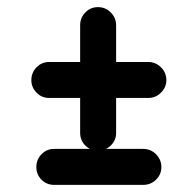

<svg xmlns="http://www.w3.org/2000/svg" viewBox="-20 -519 487 539"><path d="M205 -448Q205 -469 219.5 -484Q234 -499 255 -499Q276 -499 291 -484Q306 -469 306 -448Q306 -373 306 -297.5Q306 -222 306 -146Q306 -146 306 -146Q306 -146 306 -146Q306 -125 291 -110.5Q276 -96 255 -96Q234 -96 219.5 -110.5Q205 -125 205 -146Q205 -222 205 -297.5Q205 -373 205 -448Q205 -448 205 -448Q205 -448 205 -448ZM118 -244Q97 -244 82.5 -259Q68 -274 68 -294Q68 -315 82.5 -330Q97 -345 118 -345Q188 -345 257.5 -345Q327 -345 396 -345Q396 -345 396 -345Q396 -345 396 -345Q417 -345 432 -330Q447 -315 447 -294Q447 -274 432 -259Q417 -244 396 -244Q327 -244 257.5 -244Q188 -244 118 -244Q118 -244 118 -244Q118 -244 118 -244ZM132 0Q111 0 96.5 -14.5Q82 -29 82 -50Q82 -71 96.5 -86Q111 -101 132 -101Q195 -101 257.5 -101Q320 -101 382 -101Q382 -101 382 -101Q382 -101 382 -101Q403 -101 418 -86Q433 -71 433 -50Q433 -29 418 -14.5Q403 0 382 0Q320 0 257.5 0Q195 0 132 0Q132 0 132 0Q132 0 132 0Z"/></svg>

Font: FRB American Cursive Ultra
Style: Bold Italic
Weight: 1000
Italic angle: -25°
Version: Version 2.0;Modular Font Editor K font №1